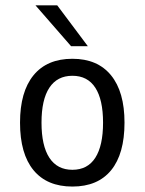

<svg xmlns="http://www.w3.org/2000/svg" viewBox="-20 -684 540 716"><path d="M250 -401.4Q193.4 -401.4 164.1 -356.9Q134.8 -312.5 134.8 -226.6Q134.8 -140.6 164.1 -95.7Q193.4 -50.8 250 -50.8Q306.6 -50.8 335.4 -95.7Q364.3 -140.6 364.3 -226.6Q364.3 -312.5 335.4 -356.9Q306.6 -401.4 250 -401.4ZM250 -464.8Q343.8 -464.8 394 -403.3Q444.3 -341.8 444.3 -226.6Q444.3 -110.4 394.5 -49.3Q344.7 11.7 250 11.7Q155.3 11.7 105 -49.3Q54.7 -110.4 54.7 -226.6Q54.7 -341.8 105 -403.3Q155.3 -464.8 250 -464.8ZM193.4 -664.1 307.6 -511.7H245.1L112.3 -664.1Z"/></svg>

Font: BabelStone Coelbren y Beirdd
Style: Regular
Weight: 400
Designer: Andrew West
Foundry: BabelStone
Version: Version 1.00;September 27, 2022